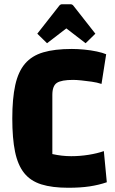

<svg xmlns="http://www.w3.org/2000/svg" viewBox="-20 -871 545 906"><path d="M484 -11Q446 2 403 8.5Q360 15 302 15Q226 15 175 -1Q124 -17 94 -54.5Q64 -92 51 -155Q38 -218 38 -312Q38 -406 52 -469.5Q66 -533 98 -570.5Q130 -608 184 -624Q238 -640 319 -640Q346 -640 377.5 -637Q409 -634 437 -628Q465 -622 481 -615L459 -475Q438 -482 413 -485.5Q388 -489 364.5 -491.5Q341 -494 325 -494Q270 -494 248.5 -480Q227 -466 227 -423V-144Q250 -139 272 -136.5Q294 -134 316 -134Q357 -134 398 -140.5Q439 -147 470 -158ZM202 -667 156 -712 258 -842Q264 -851 273 -851H313Q322 -851 328 -842L430 -712L384 -667L293 -737Z"/></svg>

Font: Changa
Style: Bold
Weight: 700
Designer: Eduardo Rodriguez Tunni
Foundry: Eduardo Rodriguez Tunni
Version: Version 3.002; ttfautohint (v1.8.2)